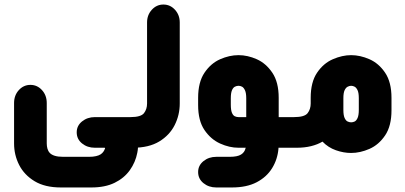

<svg xmlns="http://www.w3.org/2000/svg" viewBox="-20 -651 1784 846"><path d="M562 -135 588 -1Q588 2 587.5 4.5Q587 7 587 10L585 22Q577 64 552 99Q527 134 485 154.5Q443 175 383 175H248Q178 175 132.5 147.5Q87 120 64.5 76Q42 32 42 -19V-197Q42 -231 63 -254Q84 -277 114 -277Q144 -277 165 -254Q186 -231 186 -197V-19Q186 -7 189 4Q192 15 199.5 23Q207 31 221.5 35.5Q236 40 259 40H372Q390 40 403 37Q416 34 423.5 29Q431 24 435.5 17.5Q440 11 442 5L443 3Q443 0 441 0H398Q365 0 341.5 -19Q318 -38 318 -68Q318 -97 341.5 -116Q365 -135 398 -135Z M552 0V-135H555Q601 -135 614.5 -152.5Q628 -170 628 -195V-552Q628 -585 649 -608Q670 -631 700 -631Q730 -631 751 -608Q772 -585 772 -552V-195Q772 -144 749.5 -99.5Q727 -55 681.5 -27.5Q636 0 566 0Z M1285 0H1207V4Q1203 51 1179 90Q1155 129 1111 152Q1067 175 1002 175H933Q900 175 876.5 156Q853 137 853 107Q853 78 876.5 59Q900 40 933 40H991Q1009 40 1021.5 37.5Q1034 35 1042 30Q1050 25 1055 18Q1060 11 1062 2L1063 0H1031Q991 0 950 -18.5Q909 -37 881 -78Q853 -119 853 -188V-220Q853 -289 881 -330.5Q909 -372 950 -390Q991 -408 1031 -408Q1071 -408 1111.5 -390Q1152 -372 1180 -330.5Q1208 -289 1208 -220V-135H1285ZM1065 -135V-218Q1065 -241 1059.5 -253Q1054 -265 1046.5 -269Q1039 -273 1031 -273Q1023 -273 1015 -269Q1007 -265 1002 -253Q997 -241 997 -218V-190Q997 -166 1002 -154Q1007 -142 1015 -138.5Q1023 -135 1031 -135Z M1273 0V-135H1276Q1322 -135 1335.5 -152.5Q1349 -170 1349 -195V-220Q1349 -289 1377 -330.5Q1405 -372 1446.5 -390Q1488 -408 1527 -408Q1567 -408 1608 -390Q1649 -372 1677 -330.5Q1705 -289 1705 -220V-165Q1705 -96 1677 -54.5Q1649 -13 1608 5Q1567 23 1527 23Q1494 23 1460 11Q1426 -1 1401 -27Q1379 -14 1350.5 -7Q1322 0 1287 0ZM1561 -167V-218Q1561 -242 1555.5 -253.5Q1550 -265 1542.5 -269Q1535 -273 1527 -273Q1520 -273 1512 -269Q1504 -265 1498.5 -253.5Q1493 -242 1493 -218V-167Q1493 -143 1498.5 -131Q1504 -119 1512 -115.5Q1520 -112 1527 -112Q1535 -112 1542.5 -115.5Q1550 -119 1555.5 -131Q1561 -143 1561 -167Z"/></svg>

Font: Beiruti Black
Style: Regular
Weight: 900
Designer: Arlette Boutros
Foundry: Boutros
Version: Version 1.41